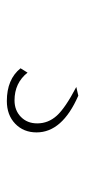

<svg xmlns="http://www.w3.org/2000/svg" viewBox="140 -190 254 575"><g transform="rotate(90 267.5 98.0)"><path d="M266 -9Q376 39 376 116Q376 155 350 180Q324 205 282 205Q217 205 184 164L197 143Q228 182 280 182Q310 182 329.5 163Q349 144 349 114Q349 81 326 55.5Q303 30 240 -3Z"/></g></svg>

Font: Human Sans ExtraLight
Style: Regular
Weight: 200
Designer: Tim Radville
Foundry: Continuum
Version: Version 1.000;FEAKit 1.0